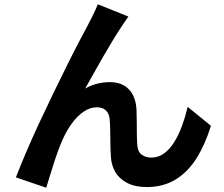

<svg xmlns="http://www.w3.org/2000/svg" viewBox="-20 -820 1040 893"><path d="M577 -743Q570 -733 561.5 -720.5Q553 -708 545 -696Q527 -669 505.5 -633.5Q484 -598 461 -558.5Q438 -519 416.5 -480Q395 -441 376 -408Q404 -424 433 -431Q462 -438 491 -438Q547 -438 579.5 -404.5Q612 -371 615 -308Q616 -286 616 -255Q616 -224 616.5 -193Q617 -162 619 -141Q622 -112 640.5 -99.5Q659 -87 684 -87Q716 -87 742.5 -106Q769 -125 790 -158.5Q811 -192 826.5 -234.5Q842 -277 853 -323L961 -235Q935 -150 895 -85.5Q855 -21 797.5 14.5Q740 50 663 50Q608 50 571 30.5Q534 11 516 -20.5Q498 -52 496 -89Q494 -116 493.5 -149Q493 -182 492.5 -213.5Q492 -245 490 -265Q488 -291 473 -306Q458 -321 431 -321Q398 -321 368 -300Q338 -279 313.5 -245Q289 -211 271 -170Q261 -148 250 -118Q239 -88 229 -56Q219 -24 210 4.5Q201 33 195 53L54 5Q73 -45 100.5 -109.5Q128 -174 161 -245Q194 -316 228 -386Q262 -456 293 -518.5Q324 -581 348.5 -627.5Q373 -674 386 -698Q396 -718 409 -743Q422 -768 435 -800Z"/></svg>

Font: Farlight84_Sys_V01
Style: Bold
Weight: 700
Designer: Monotype Design Team, Nadine Chahine and Nizar Qandah
Foundry: Monotype Imaging Inc.
Version: Version 2.004;October 31, 2024;FontCreator 14.0.0.2814 64-bi